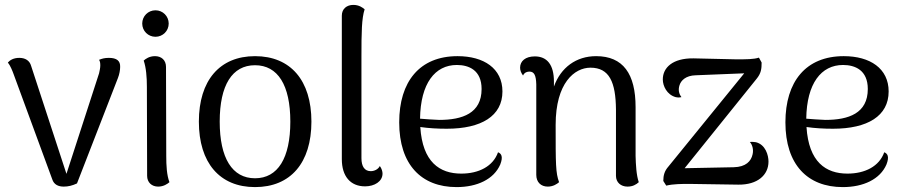

<svg xmlns="http://www.w3.org/2000/svg" viewBox="-20 -750 3690 783"><path d="M424 -514C407 -514 396 -511 384 -506C388 -500 389 -493 389 -483C389 -472 386 -461 384 -451L251 -41L107 -481C101 -503 83 -514 59 -514C35 -514 21 -505 12 -495C22 -483 31 -460 35 -449L193 -19C200 3 218 11 240 11C258 11 275 7 294 -2L461 -432C467 -447 470 -465 470 -477C471 -502 456 -514 424 -514Z M614 -600C644 -600 668 -624 668 -654C668 -684 644 -708 614 -708C584 -708 560 -684 560 -654C560 -624 584 -600 614 -600ZM658 -114 657 -477C657 -505 638 -521 612 -521C589 -521 574 -510 566 -503C576 -474 579 -435 579 -396L580 -33C580 -6 599 11 625 11C647 11 663 0 671 -7C660 -36 658 -75 658 -114Z M1020 13C1165 13 1250 -86 1250 -254C1250 -422 1165 -521 1020 -521C876 -521 791 -422 791 -254C791 -86 876 13 1020 13ZM1020 -23C927 -23 876 -105 876 -254C876 -403 927 -484 1020 -484C1113 -484 1164 -403 1164 -254C1164 -105 1113 -23 1020 -23Z M1469 10C1507 10 1540 -10 1540 -42C1540 -50 1537 -62 1529 -73C1522 -59 1506 -52 1492 -52C1467 -52 1454 -71 1454 -105V-517C1454 -620 1455 -675 1467 -712C1459 -719 1444 -730 1421 -730C1394 -730 1374 -714 1374 -686V-101C1374 -31 1409 10 1469 10Z M2011 -129C1991 -72 1933 -42 1861 -42C1773 -42 1703 -89 1694 -232C1729 -227 1764 -225 1802 -225C1943 -225 2029 -277 2029 -377C2029 -471 1953 -521 1846 -521C1691 -521 1608 -417 1608 -251C1608 -79 1698 13 1842 13C1926 13 1994 -19 2020 -79C2033 -112 2024 -124 2011 -129ZM1843 -485C1892 -485 1944 -464 1944 -387C1944 -288 1866 -261 1771 -261C1745 -262 1718 -264 1693 -266C1695 -410 1754 -485 1843 -485Z M2572 -114V-313C2572 -449 2521 -521 2411 -521C2330 -521 2267 -475 2239 -397V-417C2239 -486 2211 -520 2161 -520C2123 -520 2101 -501 2101 -474C2101 -463 2105 -453 2113 -442C2119 -456 2132 -458 2139 -458C2158 -458 2166 -444 2167 -406V-37C2167 -7 2186 11 2214 11C2236 11 2252 0 2260 -7C2246 -45 2246 -80 2246 -241C2246 -412 2323 -474 2388 -474C2465 -474 2491 -415 2492 -303V-33C2492 -6 2512 11 2539 11C2560 11 2574 3 2585 -7C2575 -36 2573 -79 2572 -114Z M3063 -170C3056 -171 3048 -172 3038 -171C3048 -160 3054 -140 3049 -120C3043 -93 3022 -69 2972 -68L2772 -64L3065 -428C3084 -451 3086 -469 3086 -495L3075 -515C3054 -508 3023 -508 2982 -508L2808 -512C2723 -513 2683 -474 2683 -426C2683 -399 2700 -364 2735 -354C2743 -352 2752 -352 2759 -354C2749 -367 2745 -383 2751 -402C2757 -422 2777 -442 2817 -443L3015 -451L2706 -71C2690 -53 2685 -35 2685 -12L2697 7C2726 0 2762 0 2791 0L2991 3C3069 4 3114 -36 3114 -91C3114 -117 3102 -160 3063 -170Z M3586 -129C3566 -72 3508 -42 3436 -42C3348 -42 3278 -89 3269 -232C3304 -227 3339 -225 3377 -225C3518 -225 3604 -277 3604 -377C3604 -471 3528 -521 3421 -521C3266 -521 3183 -417 3183 -251C3183 -79 3273 13 3417 13C3501 13 3569 -19 3595 -79C3608 -112 3599 -124 3586 -129ZM3418 -485C3467 -485 3519 -464 3519 -387C3519 -288 3441 -261 3346 -261C3320 -262 3293 -264 3268 -266C3270 -410 3329 -485 3418 -485Z"/></svg>

Font: Arima Koshi
Style: Regular
Weight: 400
Designer: Joana Correia and Natanael Gama
Foundry: NDISCOVER
Version: Version 1.019;PS 001.019;hotconv 1.0.88;makeotf.lib2.5.64775